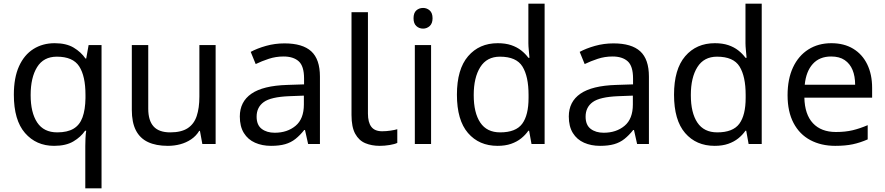

<svg xmlns="http://www.w3.org/2000/svg" viewBox="-20 -780 4795 1040"><path d="M442 11Q442 -7 443 -31Q444 -55 447 -72H441Q418 -38 377.5 -14Q337 10 273 10Q176 10 115.5 -59.5Q55 -129 55 -267Q55 -359 83 -421Q111 -483 161 -514.5Q211 -546 276 -546Q339 -546 379 -522Q419 -498 443 -463H447L460 -536H530V240H442ZM290 -63Q345 -63 378.5 -83Q412 -103 427 -144.5Q442 -186 443 -248V-266Q443 -368 409 -420.5Q375 -473 288 -473Q216 -473 181 -416.5Q146 -360 146 -265Q146 -170 181.5 -116.5Q217 -63 290 -63Z M1148 -536V0H1076L1063 -71H1059Q1042 -43 1015 -25Q988 -7 956 1.5Q924 10 889 10Q825 10 781.5 -10.5Q738 -31 716 -74Q694 -117 694 -185V-536H783V-191Q783 -127 812 -95Q841 -63 902 -63Q962 -63 996.5 -85.5Q1031 -108 1045.5 -151.5Q1060 -195 1060 -257V-536Z M1521 -545Q1619 -545 1666 -502Q1713 -459 1713 -365V0H1649L1632 -76H1628Q1605 -47 1580.5 -27.5Q1556 -8 1524.5 1Q1493 10 1448 10Q1400 10 1361.5 -7Q1323 -24 1301 -59.5Q1279 -95 1279 -149Q1279 -229 1342 -272.5Q1405 -316 1536 -320L1627 -323V-355Q1627 -422 1598 -448Q1569 -474 1516 -474Q1474 -474 1436 -461.5Q1398 -449 1365 -433L1338 -499Q1373 -518 1421 -531.5Q1469 -545 1521 -545ZM1547 -259Q1447 -255 1408.5 -227Q1370 -199 1370 -148Q1370 -103 1397.5 -82Q1425 -61 1468 -61Q1536 -61 1581 -98.5Q1626 -136 1626 -214V-262Z M2037 10Q1993 10 1958.5 -4.5Q1924 -19 1904 -55.5Q1884 -92 1884 -157V-714H1973V-165Q1973 -117 1991.5 -93Q2010 -69 2050 -69Q2072 -69 2095.5 -72.5Q2119 -76 2132 -80V-6Q2118 1 2090.5 5.5Q2063 10 2037 10Z M2315 -536V0H2227V-536ZM2272 -737Q2292 -737 2307.5 -723.5Q2323 -710 2323 -681Q2323 -653 2307.5 -639Q2292 -625 2272 -625Q2250 -625 2235 -639Q2220 -653 2220 -681Q2220 -710 2235 -723.5Q2250 -737 2272 -737Z M2675 10Q2575 10 2515 -59.5Q2455 -129 2455 -267Q2455 -405 2515.5 -475.5Q2576 -546 2676 -546Q2718 -546 2749 -535.5Q2780 -525 2803 -507Q2826 -489 2842 -467H2848Q2847 -480 2844.5 -505.5Q2842 -531 2842 -546V-760H2930V0H2859L2846 -72H2842Q2826 -49 2803 -30.5Q2780 -12 2748.5 -1Q2717 10 2675 10ZM2689 -63Q2774 -63 2808.5 -109.5Q2843 -156 2843 -250V-266Q2843 -366 2810 -419.5Q2777 -473 2688 -473Q2617 -473 2581.5 -416.5Q2546 -360 2546 -265Q2546 -169 2581.5 -116Q2617 -63 2689 -63Z M3303 -545Q3401 -545 3448 -502Q3495 -459 3495 -365V0H3431L3414 -76H3410Q3387 -47 3362.5 -27.5Q3338 -8 3306.5 1Q3275 10 3230 10Q3182 10 3143.5 -7Q3105 -24 3083 -59.5Q3061 -95 3061 -149Q3061 -229 3124 -272.5Q3187 -316 3318 -320L3409 -323V-355Q3409 -422 3380 -448Q3351 -474 3298 -474Q3256 -474 3218 -461.5Q3180 -449 3147 -433L3120 -499Q3155 -518 3203 -531.5Q3251 -545 3303 -545ZM3329 -259Q3229 -255 3190.5 -227Q3152 -199 3152 -148Q3152 -103 3179.5 -82Q3207 -61 3250 -61Q3318 -61 3363 -98.5Q3408 -136 3408 -214V-262Z M3851 10Q3751 10 3691 -59.5Q3631 -129 3631 -267Q3631 -405 3691.5 -475.5Q3752 -546 3852 -546Q3894 -546 3925 -535.5Q3956 -525 3979 -507Q4002 -489 4018 -467H4024Q4023 -480 4020.5 -505.5Q4018 -531 4018 -546V-760H4106V0H4035L4022 -72H4018Q4002 -49 3979 -30.5Q3956 -12 3924.5 -1Q3893 10 3851 10ZM3865 -63Q3950 -63 3984.5 -109.5Q4019 -156 4019 -250V-266Q4019 -366 3986 -419.5Q3953 -473 3864 -473Q3793 -473 3757.5 -416.5Q3722 -360 3722 -265Q3722 -169 3757.5 -116Q3793 -63 3865 -63Z M4483 -546Q4552 -546 4601.5 -516Q4651 -486 4677.5 -431.5Q4704 -377 4704 -304V-251H4337Q4339 -160 4383.5 -112.5Q4428 -65 4508 -65Q4559 -65 4598.5 -74.5Q4638 -84 4680 -102V-25Q4639 -7 4599 1.5Q4559 10 4504 10Q4428 10 4369.5 -21Q4311 -52 4278.5 -113.5Q4246 -175 4246 -264Q4246 -352 4275.5 -415Q4305 -478 4358.5 -512Q4412 -546 4483 -546ZM4482 -474Q4419 -474 4382.5 -433.5Q4346 -393 4339 -321H4612Q4612 -367 4598 -401Q4584 -435 4555.5 -454.5Q4527 -474 4482 -474Z"/></svg>

Font: ubangla15
Style: Book
Weight: 400
Designer: Jelle Bosma - Monotype Design Team
Foundry: Monotype Imaging Inc.
Version: Version 2.003